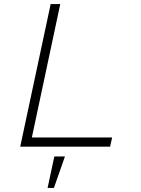

<svg xmlns="http://www.w3.org/2000/svg" viewBox="-20 -718 690 940"><path d="M79 0 228 -698H275L136 -45H529L519 0ZM213 202 246 48H298L244 202Z"/></svg>

Font: Azeret Mono Thin Thin
Style: Italic
Weight: 250
Italic angle: -12°
Version: Version 1.002